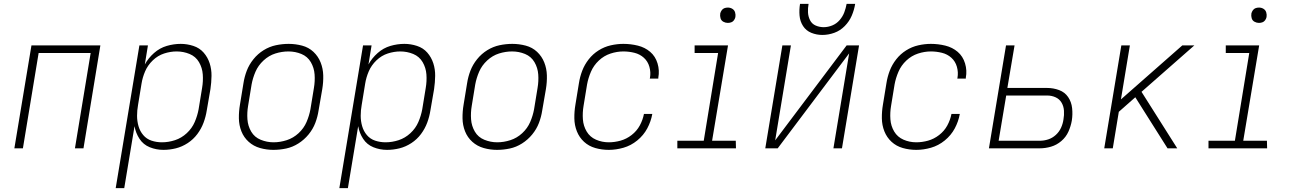

<svg xmlns="http://www.w3.org/2000/svg" viewBox="-20 -764 6664 989"><path d="M54 0H98L179 -491H447L366 0H410L497 -530H142Z M576 205H620L673 -114Q679 -79 698.5 -49Q718 -19 751.5 -5.5Q785 8 822 8Q854 8 886 0Q918 -8 947 -27Q976 -46 996.5 -73.5Q1017 -101 1028.5 -132Q1040 -163 1045 -195L1064 -305Q1069 -339 1069.5 -373Q1070 -407 1060 -438Q1050 -469 1029 -493Q1008 -517 976 -527.5Q944 -538 911 -538Q875 -538 839 -527.5Q803 -517 773.5 -491Q744 -465 726 -432L742 -530H698ZM814 -31Q786 -31 760.5 -39.5Q735 -48 718 -68Q701 -88 693.5 -114Q686 -140 686 -167.5Q686 -195 691 -223L709 -333Q714 -365 727.5 -396.5Q741 -428 767 -453Q793 -478 825.5 -488.5Q858 -499 890 -499Q925 -499 956.5 -486Q988 -473 1005 -444Q1022 -415 1024.5 -380.5Q1027 -346 1021 -311L1003 -201Q997 -168 983 -135.5Q969 -103 942 -78Q915 -53 881.5 -42Q848 -31 814 -31Z M1388 8Q1421 8 1454 1Q1487 -6 1517 -25Q1547 -44 1569.5 -71.5Q1592 -99 1604 -130.5Q1616 -162 1621 -195L1640 -305Q1646 -341 1645 -376Q1644 -411 1631.5 -442.5Q1619 -474 1594.5 -497Q1570 -520 1536 -529Q1502 -538 1467 -538Q1434 -538 1401 -531Q1368 -524 1338 -505.5Q1308 -487 1285.5 -459Q1263 -431 1251 -399.5Q1239 -368 1234 -335L1216 -225Q1210 -190 1210.5 -154.5Q1211 -119 1223.5 -87.5Q1236 -56 1261 -33.5Q1286 -11 1319.5 -1.5Q1353 8 1388 8ZM1389 -31Q1355 -31 1323 -44Q1291 -57 1274 -86Q1257 -115 1254.5 -149.5Q1252 -184 1258 -219L1276 -329Q1282 -362 1296 -394.5Q1310 -427 1337.5 -452.5Q1365 -478 1398.5 -488.5Q1432 -499 1466 -499Q1501 -499 1532.5 -486Q1564 -473 1581 -444Q1598 -415 1600.5 -380.5Q1603 -346 1597 -311L1579 -201Q1573 -168 1559 -135.5Q1545 -103 1518 -78Q1491 -53 1457 -42Q1423 -31 1389 -31Z M1728 205H1772L1825 -114Q1831 -79 1850.5 -49Q1870 -19 1903.5 -5.5Q1937 8 1974 8Q2006 8 2038 0Q2070 -8 2099 -27Q2128 -46 2148.5 -73.5Q2169 -101 2180.5 -132Q2192 -163 2197 -195L2216 -305Q2221 -339 2221.5 -373Q2222 -407 2212 -438Q2202 -469 2181 -493Q2160 -517 2128 -527.5Q2096 -538 2063 -538Q2027 -538 1991 -527.5Q1955 -517 1925.5 -491Q1896 -465 1878 -432L1894 -530H1850ZM1966 -31Q1938 -31 1912.5 -39.5Q1887 -48 1870 -68Q1853 -88 1845.5 -114Q1838 -140 1838 -167.5Q1838 -195 1843 -223L1861 -333Q1866 -365 1879.5 -396.5Q1893 -428 1919 -453Q1945 -478 1977.5 -488.5Q2010 -499 2042 -499Q2077 -499 2108.5 -486Q2140 -473 2157 -444Q2174 -415 2176.5 -380.5Q2179 -346 2173 -311L2155 -201Q2149 -168 2135 -135.5Q2121 -103 2094 -78Q2067 -53 2033.5 -42Q2000 -31 1966 -31Z M2540 8Q2573 8 2606 1Q2639 -6 2669 -25Q2699 -44 2721.5 -71.5Q2744 -99 2756 -130.5Q2768 -162 2773 -195L2792 -305Q2798 -341 2797 -376Q2796 -411 2783.5 -442.5Q2771 -474 2746.5 -497Q2722 -520 2688 -529Q2654 -538 2619 -538Q2586 -538 2553 -531Q2520 -524 2490 -505.5Q2460 -487 2437.5 -459Q2415 -431 2403 -399.5Q2391 -368 2386 -335L2368 -225Q2362 -190 2362.5 -154.5Q2363 -119 2375.5 -87.5Q2388 -56 2413 -33.5Q2438 -11 2471.5 -1.5Q2505 8 2540 8ZM2541 -31Q2507 -31 2475 -44Q2443 -57 2426 -86Q2409 -115 2406.5 -149.5Q2404 -184 2410 -219L2428 -329Q2434 -362 2448 -394.5Q2462 -427 2489.5 -452.5Q2517 -478 2550.5 -488.5Q2584 -499 2618 -499Q2653 -499 2684.5 -486Q2716 -473 2733 -444Q2750 -415 2752.5 -380.5Q2755 -346 2749 -311L2731 -201Q2725 -168 2711 -135.5Q2697 -103 2670 -78Q2643 -53 2609 -42Q2575 -31 2541 -31Z M3116 8Q3153 8 3191.5 -3Q3230 -14 3262.5 -40.5Q3295 -67 3314 -102.5Q3333 -138 3340 -177H3297Q3291 -146 3275.5 -117.5Q3260 -89 3233.5 -68.5Q3207 -48 3176.5 -39.5Q3146 -31 3116 -31Q3081 -31 3050 -44.5Q3019 -58 3002 -86.5Q2985 -115 2982.5 -149.5Q2980 -184 2986 -219L3004 -329Q3010 -362 3024 -394.5Q3038 -427 3064.5 -452Q3091 -477 3124.5 -488Q3158 -499 3191 -499Q3220 -499 3248 -492Q3276 -485 3296.5 -466.5Q3317 -448 3325 -420Q3333 -392 3328 -363Q3328 -361 3327 -359H3371V-364Q3378 -401 3367 -437.5Q3356 -474 3329 -497Q3302 -520 3265.5 -529Q3229 -538 3191 -538Q3159 -538 3126 -530.5Q3093 -523 3063.5 -504.5Q3034 -486 3012.5 -458.5Q2991 -431 2979 -399.5Q2967 -368 2962 -335L2944 -225Q2938 -190 2938.5 -154.5Q2939 -119 2951.5 -87.5Q2964 -56 2988.5 -33.5Q3013 -11 3046.5 -1.5Q3080 8 3116 8Z M3469 0H3771L3770 -39H3648L3730 -530H3558V-491H3679L3605 -39H3469ZM3729 -646Q3738 -646 3746.5 -649Q3755 -652 3760.5 -659.5Q3766 -667 3768 -676Q3770 -688 3766.5 -700Q3763 -712 3752.5 -718.5Q3742 -725 3729 -725Q3720 -725 3711.5 -722Q3703 -719 3697.5 -711Q3692 -703 3690 -695Q3688 -682 3691.5 -670Q3695 -658 3706 -652Q3717 -646 3729 -646Z M3922 0H3986L4354 -489L4273 0H4317L4405 -530H4341L3973 -41L4054 -530H4010ZM4216 -584Q4247 -584 4277.5 -595Q4308 -606 4331.5 -630Q4355 -654 4367.5 -683.5Q4380 -713 4385 -744H4341Q4337 -722 4329 -700.5Q4321 -679 4305 -660.5Q4289 -642 4267 -633Q4245 -624 4223 -624Q4201 -624 4181.5 -632.5Q4162 -641 4152.5 -660Q4143 -679 4142 -700.5Q4141 -722 4145 -744H4101Q4096 -714 4098.5 -684Q4101 -654 4116.5 -630Q4132 -606 4159 -595Q4186 -584 4216 -584Z M4700 8Q4737 8 4775.5 -3Q4814 -14 4846.5 -40.5Q4879 -67 4898 -102.5Q4917 -138 4924 -177H4881Q4875 -146 4859.5 -117.5Q4844 -89 4817.5 -68.5Q4791 -48 4760.5 -39.5Q4730 -31 4700 -31Q4665 -31 4634 -44.5Q4603 -58 4586 -86.5Q4569 -115 4566.5 -149.5Q4564 -184 4570 -219L4588 -329Q4594 -362 4608 -394.5Q4622 -427 4648.5 -452Q4675 -477 4708.5 -488Q4742 -499 4775 -499Q4804 -499 4832 -492Q4860 -485 4880.5 -466.5Q4901 -448 4909 -420Q4917 -392 4912 -363Q4912 -361 4911 -359H4955V-364Q4962 -401 4951 -437.5Q4940 -474 4913 -497Q4886 -520 4849.5 -529Q4813 -538 4775 -538Q4743 -538 4710 -530.5Q4677 -523 4647.5 -504.5Q4618 -486 4596.5 -458.5Q4575 -431 4563 -399.5Q4551 -368 4546 -335L4528 -225Q4522 -190 4522.5 -154.5Q4523 -119 4535.5 -87.5Q4548 -56 4572.5 -33.5Q4597 -11 4630.5 -1.5Q4664 8 4700 8Z M5074 0H5336Q5365 0 5394 -8.5Q5423 -17 5447 -37.5Q5471 -58 5483.5 -86Q5496 -114 5501 -143Q5506 -175 5502.5 -207Q5499 -239 5482 -264Q5465 -289 5435.5 -300Q5406 -311 5373 -311H5169L5206 -530H5162ZM5124 -39 5163 -272H5374Q5397 -272 5417 -263Q5437 -254 5448 -235.5Q5459 -217 5460.5 -194Q5462 -171 5458 -149Q5455 -127 5445.5 -106Q5436 -85 5418.5 -69Q5401 -53 5379.5 -46Q5358 -39 5336 -39Z M5668 0H5712L5743 -188L5828 -263L5874 -190L5994 0H6044L5860 -291L6132 -530H6070L5754 -252L5800 -530H5756Z M6205 0H6507L6506 -39H6384L6466 -530H6294V-491H6415L6341 -39H6205ZM6465 -646Q6474 -646 6482.5 -649Q6491 -652 6496.5 -659.5Q6502 -667 6504 -676Q6506 -688 6502.5 -700Q6499 -712 6488.5 -718.5Q6478 -725 6465 -725Q6456 -725 6447.5 -722Q6439 -719 6433.5 -711Q6428 -703 6426 -695Q6424 -682 6427.5 -670Q6431 -658 6442 -652Q6453 -646 6465 -646Z"/></svg>

Font: Iosevka Sparkle XLtObl
Style: Regular
Weight: 200
Italic angle: -9°
Designer: Belleve Invis
Foundry: Belleve Invis
Version: Version 4.5.0; ttfautohint (v1.8.3)